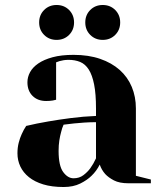

<svg xmlns="http://www.w3.org/2000/svg" viewBox="-20 -735 645 770"><path d="M50 0ZM235 -235Q229 -222 225 -205Q221 -191 218 -172Q215 -153 215 -130Q215 -70 233.5 -45Q252 -20 275 -20Q298 -20 314.5 -32.5Q331 -45 342 -60Q355 -78 365 -100V-245Q342 -245 319 -243.5Q296 -242 277 -240Q255 -237 235 -235ZM275 -515Q335 -515 381.5 -499Q428 -483 460 -454.5Q492 -426 508.5 -386.5Q525 -347 525 -300V-30L585 -15V0H495Q459 0 437 -11.5Q415 -23 402 -37Q387 -54 380 -75Q367 -49 347 -30Q330 -13 302 1Q274 15 235 15Q188 15 153.5 4.5Q119 -6 96 -24.5Q73 -43 61.5 -67.5Q50 -92 50 -120Q50 -143 55 -162.5Q60 -182 67 -197Q75 -215 85 -230Q127 -240 174 -248Q214 -255 264 -261.5Q314 -268 365 -270V-300Q365 -358 357.5 -396Q350 -434 336 -456Q322 -478 301.5 -486.5Q281 -495 255 -495Q244 -495 235 -493.5Q226 -492 219 -490Q211 -487 205 -485V-335Q198 -333 192 -332Q186 -331 179.5 -330.5Q173 -330 165 -330Q131 -330 110.5 -350.5Q90 -371 90 -405Q90 -426 100.5 -445.5Q111 -465 133.5 -480.5Q156 -496 191 -505.5Q226 -515 275 -515ZM137 -645Q137 -675 157 -695Q177 -715 207 -715Q237 -715 257 -695Q277 -675 277 -645Q277 -615 257 -595Q237 -575 207 -575Q177 -575 157 -595Q137 -615 137 -645ZM322 -645Q322 -675 342 -695Q362 -715 392 -715Q422 -715 442 -695Q462 -675 462 -645Q462 -615 442 -595Q422 -575 392 -575Q362 -575 342 -595Q322 -615 322 -645Z"/></svg>

Font: Yeseva One
Style: Regular
Weight: 400
Designer: Jovanny Lemonad
Foundry: Jovanny Lemonad
Version: Version 2.001; ttfautohint (v0.91) -l 8 -r 50 -G 200 -x 0 -w